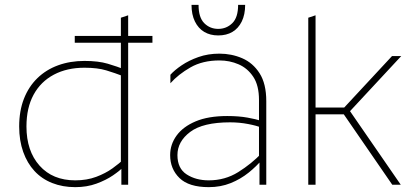

<svg xmlns="http://www.w3.org/2000/svg" viewBox="-20 -761 1697 791"><path d="M328 -482Q256 -482 202 -453.5Q148 -425 118.5 -371Q89 -317 89 -240Q89 -139 143 -78.5Q197 -18 290 -18Q338 -18 376.5 -32.5Q415 -47 443.5 -67.5Q472 -88 488 -104V-73Q474 -58 445.5 -38.5Q417 -19 377.5 -4.5Q338 10 290 10Q238 10 195 -7Q152 -24 122 -56.5Q92 -89 75.5 -135.5Q59 -182 59 -240Q59 -304 78.5 -354Q98 -404 134 -439Q170 -474 219.5 -492Q269 -510 328 -510Q385 -510 424 -498.5Q463 -487 498 -473L488 -447Q454 -460 418 -471Q382 -482 328 -482ZM478 -88V-688L508 -698V0H480V-84ZM288 -585V-613H608V-585Z M1059 -131 1061 -105Q1037 -76 1004 -49.5Q971 -23 930 -6.5Q889 10 840 10Q758 10 719.5 -27.5Q681 -65 681 -122Q681 -166 707.5 -202.5Q734 -239 786 -261Q838 -283 916 -283Q963 -283 999.5 -276.5Q1036 -270 1055 -263L1057 -235Q1039 -243 1002.5 -250Q966 -257 928 -257Q816 -257 763.5 -217.5Q711 -178 711 -122Q711 -67 749 -42.5Q787 -18 840 -18Q907 -18 961.5 -52Q1016 -86 1059 -131ZM1047 -349Q1047 -409 1023.5 -444.5Q1000 -480 963 -496Q926 -512 884 -512Q815 -512 765 -483.5Q715 -455 682 -418V-453Q699 -472 728.5 -492Q758 -512 797.5 -526Q837 -540 884 -540Q934 -540 978 -521Q1022 -502 1049.5 -459Q1077 -416 1077 -344V0H1049V-104L1047 -108ZM879 -615Q846 -615 821.5 -629.5Q797 -644 783 -672.5Q769 -701 769 -741H798Q798 -689 821.5 -665.5Q845 -642 879 -642Q913 -642 937 -665.5Q961 -689 961 -741H990Q990 -701 976 -672.5Q962 -644 937.5 -629.5Q913 -615 879 -615Z M1250 -688 1280 -698V0H1250ZM1386 -305 1595 -530H1633L1422 -303L1631 0H1596ZM1262 -290V-318H1410V-290Z"/></svg>

Font: Roundo Variable
Style: Regular
Weight: 200
Designer: Shiva Nallaperumal
Foundry: Indian Type Foundry
Version: Version 2.000